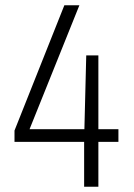

<svg xmlns="http://www.w3.org/2000/svg" viewBox="-20 -708 507 728"><path d="M299 0V-170H35V-213L224 -688H281L92 -218H300L307 -498H353V-218H429V-170H353V0Z"/></svg>

Font: Saira Condensed Light
Style: Regular
Weight: 300
Width: 3
Designer: Hector Gatti with collaboration of the Omnibus-Type team
Foundry: Omnibus-Type
Version: Version 1.101